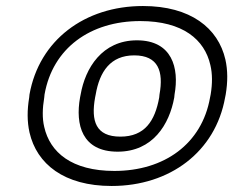

<svg xmlns="http://www.w3.org/2000/svg" viewBox="-20 -583 775 638"><path d="M446 -513C588 -513 660 -451 679 -367C686 -338 686 -305 680 -269L678 -259C651 -105 526 -15 360 -15C218 -15 146 -77 127 -161C120 -190 121 -223 127 -259L128 -269C155 -423 280 -513 446 -513ZM728 -259 730 -269C737 -311 737 -349 729 -385C705 -490 613 -563 455 -563C261 -563 110 -449 78 -269L77 -259C70 -217 70 -179 78 -143C102 -38 193 35 351 35C545 35 696 -79 728 -259ZM560 -269C576 -357 552 -449 435 -449C319 -449 263 -356 248 -269L246 -259C230 -169 252 -79 371 -79C488 -79 543 -170 559 -259ZM510 -269 509 -259C495 -181 461 -129 380 -129C298 -129 282 -181 296 -259L298 -269C311 -345 347 -399 426 -399C506 -399 524 -346 510 -269Z"/></svg>

Font: Asimov
Style: XWidOuIt
Weight: 500
Designer: Google
Version: Version 2.000980; 2014